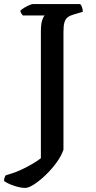

<svg xmlns="http://www.w3.org/2000/svg" viewBox="-59 -724 473 944"><path d="M65 200Q42 200 10.5 189.5Q-21 179 -39 166Q-39 157 -36.5 149.5Q-34 142 -31 138Q23 123 68 99.5Q113 76 142 54V-568Q142 -606 148.5 -625Q155 -644 161 -648H53Q49 -653 45.5 -658.5Q42 -664 41 -671Q47 -678 59.5 -685.5Q72 -693 84.5 -698.5Q97 -704 103 -704H335Q340 -700 344 -689Q348 -678 348 -666L304 -653Q286 -648 274.5 -639.5Q263 -631 258 -614.5Q253 -598 253 -567V12Q243 42 219.5 74.5Q196 107 166.5 135.5Q137 164 109.5 182Q82 200 65 200Z"/></svg>

Font: Texturina 12pt Medium
Style: Regular
Weight: 500
Designer: Guillermo Torres Carreño
Foundry: Omnibus-Type
Version: Version 1.002